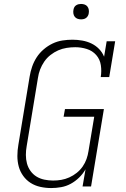

<svg xmlns="http://www.w3.org/2000/svg" viewBox="-20 -944 640 972"><path d="M239 8Q211 8 184 2Q157 -4 135 -18Q113 -32 97.5 -53.5Q82 -75 75 -100.5Q68 -126 68 -154.5Q68 -183 73 -211L130 -556Q134 -581 142.5 -606Q151 -631 165.5 -653.5Q180 -676 201 -694Q222 -712 246 -723.5Q270 -735 296 -739Q322 -743 347 -743Q372 -743 397 -738.5Q422 -734 443.5 -723.5Q465 -713 481.5 -696Q498 -679 507 -657L520 -735H563L533 -554H490Q495 -584 490.5 -614Q486 -644 467 -665.5Q448 -687 419.5 -696Q391 -705 361 -705Q339 -705 317 -701.5Q295 -698 274.5 -689Q254 -680 235.5 -665.5Q217 -651 204 -632Q191 -613 183 -592Q175 -571 172 -549L115 -204Q111 -182 111 -159.5Q111 -137 116.5 -116.5Q122 -96 134.5 -78.5Q147 -61 165 -50Q183 -39 205 -34.5Q227 -30 249 -30Q249 -30 249 -30Q249 -30 249 -30Q270 -30 290.5 -33.5Q311 -37 331 -46Q351 -55 368.5 -69Q386 -83 398.5 -101Q411 -119 418 -139Q425 -159 428 -179L457 -353H302L309 -392H506L441 0H398L413 -87Q400 -64 380.5 -45Q361 -26 338 -13.5Q315 -1 289.5 3.5Q264 8 239 8ZM390 -846Q381 -846 372.5 -849Q364 -852 358.5 -859Q353 -866 351.5 -875.5Q350 -885 352 -895Q353 -901 356 -907Q359 -913 365 -917Q371 -921 377.5 -922.5Q384 -924 390 -924Q400 -924 408.5 -921Q417 -918 422.5 -911Q428 -904 429.5 -894.5Q431 -885 429 -875Q428 -869 424.5 -863Q421 -857 415.5 -853Q410 -849 403.5 -847.5Q397 -846 390 -846Z"/></svg>

Font: Iosevka Curly Slab XLtExObl
Style: Regular
Weight: 200
Width: 7
Italic angle: -9°
Monospace: yes
Designer: Belleve Invis
Foundry: Belleve Invis
Version: Version 11.0.0; ttfautohint (v1.8.3)